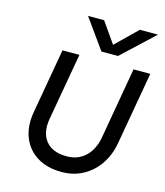

<svg xmlns="http://www.w3.org/2000/svg" viewBox="-127 -969 922 1073"><g transform="rotate(15 334.0 -432.5)"><path d="M468 -700H372L248 -873H341L425 -753L548 -873H653ZM160 -650H258L190 -264Q175 -181 213.5 -132.5Q252 -84 335 -84Q400 -84 443 -124.5Q486 -165 499 -237L571 -650H668L594 -228Q581 -157 544.5 -104Q508 -51 453 -21.5Q398 8 330 8Q247 8 189 -27.5Q131 -63 105.5 -126.5Q80 -190 94 -273Z"/></g></svg>

Font: Overused Grotesk Medium
Style: Italic
Weight: 500
Italic angle: -10°
Version: Version 0.003